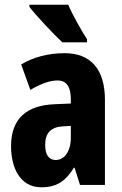

<svg xmlns="http://www.w3.org/2000/svg" viewBox="-20 -786 518 816"><path d="M270 -766H105V-757C131 -722 211 -637 245 -606H350V-619C330 -649 287 -725 270 -766ZM255 -560C185 -560 121 -543 70 -512L109 -404C155 -431 193 -444 224 -444C263 -444 281 -417 281 -364V-346L211 -343C92 -338 27 -281 27 -165C27 -76 63 10 156 10C222 10 259 -17 294 -73H297L320 0H426V-362C426 -494 363 -560 255 -560ZM247 -249 281 -251V-201C281 -143 254 -106 217 -106C188 -106 172 -127 172 -171C172 -221 197 -246 247 -249Z"/></svg>

Font: Noto Sans Myanmar ExtraCondensed ExtraBold
Style: Regular
Weight: 800
Width: 2
Designer: Monotype Design Team
Foundry: Monotype Imaging Inc.
Version: Version 2.107